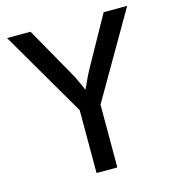

<svg xmlns="http://www.w3.org/2000/svg" viewBox="-106 -795 800 883"><g transform="rotate(-15 294.0 -353.0)"><path d="M8 -706H120L251 -474Q265 -450 277.5 -421.5Q290 -393 294 -385H296Q300 -393 312.5 -421Q325 -449 339 -474L468 -706H580L344 -299V0H245V-299Z"/></g></svg>

Font: Museo Sans Medium
Style: Regular
Weight: 500
Designer: Jos Buivenga
Foundry: Jos Buivenga & Rosetta Type Foundry (extension, remastering)
Version: Version 3.600;PS 1.000;hotconv 1.0.88;makeotf.lib2.5.647800;